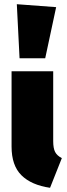

<svg xmlns="http://www.w3.org/2000/svg" viewBox="-20 -873 319 913"><path d="M233 -202Q233 -168 242 -150.5Q251 -133 274 -121L218 20Q129 7 82 -39.5Q35 -86 35 -176V-534H233ZM247 -839 195 -596H73L60 -853Z"/></svg>

Font: FiraGO Heavy
Style: Regular
Weight: 900
Designer: bBox Type
Foundry: bBox Type GmbH
Version: Version 1.001